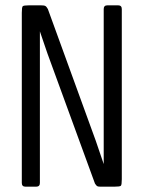

<svg xmlns="http://www.w3.org/2000/svg" viewBox="-20 -659 540 722"><path d="M116 43H76Q62 43 62 29V-611Q62 -632 65.5 -635.5Q69 -639 90 -639H133Q146 -639 150.5 -636.5Q155 -634 160 -625L340 -130L370 -42V-625Q370 -639 384 -639H424Q438 -639 438 -625V15Q438 36 434.5 39.5Q431 43 410 43H357Q349 43 345.5 41Q342 39 337 31L158 -459L130 -541V29Q130 43 116 43Z"/></svg>

Font: NanumGothicCoding
Style: Regular
Weight: 400
Monospace: yes
Designer: Kwon Bruce; Nicolas Noh; Sung-woo Choi; Go-un Cha; Soo-hyun Park;
Foundry: NHN Corporation
Version: Version 2.000;PS 1;hotconv 1.0.49;makeotf.lib2.0.14853